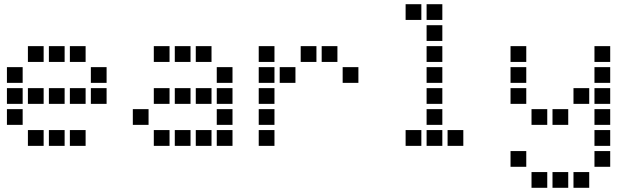

<svg xmlns="http://www.w3.org/2000/svg" viewBox="-20 -708 3040 915"><path d="M114 -488Q113 -488 113 -488Q113 -488 113 -487V-414Q113 -413 113 -413Q113 -413 114 -413H187Q188 -413 188 -413Q188 -413 188 -414V-487Q188 -488 188 -488Q188 -488 187 -488ZM214 -488Q213 -488 213 -488Q213 -488 213 -487V-414Q213 -413 213 -413Q213 -413 214 -413H287Q288 -413 288 -413Q288 -413 288 -414V-487Q288 -488 288 -488Q288 -488 287 -488ZM314 -488Q313 -488 313 -488Q313 -488 313 -487V-414Q313 -413 313 -413Q313 -413 314 -413H387Q388 -413 388 -413Q388 -413 388 -414V-487Q388 -488 388 -488Q388 -488 387 -488ZM14 -388Q13 -388 13 -388Q13 -388 13 -387V-314Q13 -313 13 -313Q13 -313 14 -313H87Q88 -313 88 -313Q88 -313 88 -314V-387Q88 -388 88 -388Q88 -388 87 -388ZM414 -388Q413 -388 413 -388Q413 -388 413 -387V-314Q413 -313 413 -313Q413 -313 414 -313H487Q488 -313 488 -313Q488 -313 488 -314V-387Q488 -388 488 -388Q488 -388 487 -388ZM14 -288Q13 -288 13 -288Q13 -288 13 -287V-214Q13 -213 13 -213Q13 -213 14 -213H87Q88 -213 88 -213Q88 -213 88 -214V-287Q88 -288 88 -288Q88 -288 87 -288ZM114 -288Q113 -288 113 -288Q113 -288 113 -287V-214Q113 -213 113 -213Q113 -213 114 -213H187Q188 -213 188 -213Q188 -213 188 -214V-287Q188 -288 188 -288Q188 -288 187 -288ZM214 -288Q213 -288 213 -288Q213 -288 213 -287V-214Q213 -213 213 -213Q213 -213 214 -213H287Q288 -213 288 -213Q288 -213 288 -214V-287Q288 -288 288 -288Q288 -288 287 -288ZM314 -288Q313 -288 313 -288Q313 -288 313 -287V-214Q313 -213 313 -213Q313 -213 314 -213H387Q388 -213 388 -213Q388 -213 388 -214V-287Q388 -288 388 -288Q388 -288 387 -288ZM414 -288Q413 -288 413 -288Q413 -288 413 -287V-214Q413 -213 413 -213Q413 -213 414 -213H487Q488 -213 488 -213Q488 -213 488 -214V-287Q488 -288 488 -288Q488 -288 487 -288ZM14 -188Q13 -188 13 -188Q13 -188 13 -187V-114Q13 -113 13 -113Q13 -113 14 -113H87Q88 -113 88 -113Q88 -113 88 -114V-187Q88 -188 88 -188Q88 -188 87 -188ZM114 -88Q113 -88 113 -88Q113 -88 113 -87V-14Q113 -13 113 -13Q113 -13 114 -13H187Q188 -13 188 -13Q188 -13 188 -14V-87Q188 -88 188 -88Q188 -88 187 -88ZM214 -88Q213 -88 213 -88Q213 -88 213 -87V-14Q213 -13 213 -13Q213 -13 214 -13H287Q288 -13 288 -13Q288 -13 288 -14V-87Q288 -88 288 -88Q288 -88 287 -88ZM314 -88Q313 -88 313 -88Q313 -88 313 -87V-14Q313 -13 313 -13Q313 -13 314 -13H387Q388 -13 388 -13Q388 -13 388 -14V-87Q388 -88 388 -88Q388 -88 387 -88Z M714 -488Q713 -488 713 -488Q713 -488 713 -487V-414Q713 -413 713 -413Q713 -413 714 -413H787Q788 -413 788 -413Q788 -413 788 -414V-487Q788 -488 788 -488Q788 -488 787 -488ZM814 -488Q813 -488 813 -488Q813 -488 813 -487V-414Q813 -413 813 -413Q813 -413 814 -413H887Q888 -413 888 -413Q888 -413 888 -414V-487Q888 -488 888 -488Q888 -488 887 -488ZM914 -488Q913 -488 913 -488Q913 -488 913 -487V-414Q913 -413 913 -413Q913 -413 914 -413H987Q988 -413 988 -413Q988 -413 988 -414V-487Q988 -488 988 -488Q988 -488 987 -488ZM1014 -388Q1013 -388 1013 -388Q1013 -388 1013 -387V-314Q1013 -313 1013 -313Q1013 -313 1014 -313H1087Q1088 -313 1088 -313Q1088 -313 1088 -314V-387Q1088 -388 1088 -388Q1088 -388 1087 -388ZM714 -288Q713 -288 713 -288Q713 -288 713 -287V-214Q713 -213 713 -213Q713 -213 714 -213H787Q788 -213 788 -213Q788 -213 788 -214V-287Q788 -288 788 -288Q788 -288 787 -288ZM814 -288Q813 -288 813 -288Q813 -288 813 -287V-214Q813 -213 813 -213Q813 -213 814 -213H887Q888 -213 888 -213Q888 -213 888 -214V-287Q888 -288 888 -288Q888 -288 887 -288ZM914 -288Q913 -288 913 -288Q913 -288 913 -287V-214Q913 -213 913 -213Q913 -213 914 -213H987Q988 -213 988 -213Q988 -213 988 -214V-287Q988 -288 988 -288Q988 -288 987 -288ZM1014 -288Q1013 -288 1013 -288Q1013 -288 1013 -287V-214Q1013 -213 1013 -213Q1013 -213 1014 -213H1087Q1088 -213 1088 -213Q1088 -213 1088 -214V-287Q1088 -288 1088 -288Q1088 -288 1087 -288ZM614 -188Q613 -188 613 -188Q613 -188 613 -187V-114Q613 -113 613 -113Q613 -113 614 -113H687Q688 -113 688 -113Q688 -113 688 -114V-187Q688 -188 688 -188Q688 -188 687 -188ZM1014 -188Q1013 -188 1013 -188Q1013 -188 1013 -187V-114Q1013 -113 1013 -113Q1013 -113 1014 -113H1087Q1088 -113 1088 -113Q1088 -113 1088 -114V-187Q1088 -188 1088 -188Q1088 -188 1087 -188ZM714 -88Q713 -88 713 -88Q713 -88 713 -87V-14Q713 -13 713 -13Q713 -13 714 -13H787Q788 -13 788 -13Q788 -13 788 -14V-87Q788 -88 788 -88Q788 -88 787 -88ZM814 -88Q813 -88 813 -88Q813 -88 813 -87V-14Q813 -13 813 -13Q813 -13 814 -13H887Q888 -13 888 -13Q888 -13 888 -14V-87Q888 -88 888 -88Q888 -88 887 -88ZM914 -88Q913 -88 913 -88Q913 -88 913 -87V-14Q913 -13 913 -13Q913 -13 914 -13H987Q988 -13 988 -13Q988 -13 988 -14V-87Q988 -88 988 -88Q988 -88 987 -88ZM1014 -88Q1013 -88 1013 -88Q1013 -88 1013 -87V-14Q1013 -13 1013 -13Q1013 -13 1014 -13H1087Q1088 -13 1088 -13Q1088 -13 1088 -14V-87Q1088 -88 1088 -88Q1088 -88 1087 -88Z M1214 -488Q1213 -488 1213 -488Q1213 -488 1213 -487V-414Q1213 -413 1213 -413Q1213 -413 1214 -413H1287Q1288 -413 1288 -413Q1288 -413 1288 -414V-487Q1288 -488 1288 -488Q1288 -488 1287 -488ZM1414 -488Q1413 -488 1413 -488Q1413 -488 1413 -487V-414Q1413 -413 1413 -413Q1413 -413 1414 -413H1487Q1488 -413 1488 -413Q1488 -413 1488 -414V-487Q1488 -488 1488 -488Q1488 -488 1487 -488ZM1514 -488Q1513 -488 1513 -488Q1513 -488 1513 -487V-414Q1513 -413 1513 -413Q1513 -413 1514 -413H1587Q1588 -413 1588 -413Q1588 -413 1588 -414V-487Q1588 -488 1588 -488Q1588 -488 1587 -488ZM1214 -388Q1213 -388 1213 -388Q1213 -388 1213 -387V-314Q1213 -313 1213 -313Q1213 -313 1214 -313H1287Q1288 -313 1288 -313Q1288 -313 1288 -314V-387Q1288 -388 1288 -388Q1288 -388 1287 -388ZM1314 -388Q1313 -388 1313 -388Q1313 -388 1313 -387V-314Q1313 -313 1313 -313Q1313 -313 1314 -313H1387Q1388 -313 1388 -313Q1388 -313 1388 -314V-387Q1388 -388 1388 -388Q1388 -388 1387 -388ZM1614 -388Q1613 -388 1613 -388Q1613 -388 1613 -387V-314Q1613 -313 1613 -313Q1613 -313 1614 -313H1687Q1688 -313 1688 -313Q1688 -313 1688 -314V-387Q1688 -388 1688 -388Q1688 -388 1687 -388ZM1214 -288Q1213 -288 1213 -288Q1213 -288 1213 -287V-214Q1213 -213 1213 -213Q1213 -213 1214 -213H1287Q1288 -213 1288 -213Q1288 -213 1288 -214V-287Q1288 -288 1288 -288Q1288 -288 1287 -288ZM1214 -188Q1213 -188 1213 -188Q1213 -188 1213 -187V-114Q1213 -113 1213 -113Q1213 -113 1214 -113H1287Q1288 -113 1288 -113Q1288 -113 1288 -114V-187Q1288 -188 1288 -188Q1288 -188 1287 -188ZM1214 -88Q1213 -88 1213 -88Q1213 -88 1213 -87V-14Q1213 -13 1213 -13Q1213 -13 1214 -13H1287Q1288 -13 1288 -13Q1288 -13 1288 -14V-87Q1288 -88 1288 -88Q1288 -88 1287 -88Z M1914 -688Q1913 -688 1913 -688Q1913 -688 1913 -687V-614Q1913 -613 1913 -613Q1913 -613 1914 -613H1987Q1988 -613 1988 -613Q1988 -613 1988 -614V-687Q1988 -688 1988 -688Q1988 -688 1987 -688ZM2014 -688Q2013 -688 2013 -688Q2013 -688 2013 -687V-614Q2013 -613 2013 -613Q2013 -613 2014 -613H2087Q2088 -613 2088 -613Q2088 -613 2088 -614V-687Q2088 -688 2088 -688Q2088 -688 2087 -688ZM2014 -588Q2013 -588 2013 -588Q2013 -588 2013 -587V-514Q2013 -513 2013 -513Q2013 -513 2014 -513H2087Q2088 -513 2088 -513Q2088 -513 2088 -514V-587Q2088 -588 2088 -588Q2088 -588 2087 -588ZM2014 -488Q2013 -488 2013 -488Q2013 -488 2013 -487V-414Q2013 -413 2013 -413Q2013 -413 2014 -413H2087Q2088 -413 2088 -413Q2088 -413 2088 -414V-487Q2088 -488 2088 -488Q2088 -488 2087 -488ZM2014 -388Q2013 -388 2013 -388Q2013 -388 2013 -387V-314Q2013 -313 2013 -313Q2013 -313 2014 -313H2087Q2088 -313 2088 -313Q2088 -313 2088 -314V-387Q2088 -388 2088 -388Q2088 -388 2087 -388ZM2014 -288Q2013 -288 2013 -288Q2013 -288 2013 -287V-214Q2013 -213 2013 -213Q2013 -213 2014 -213H2087Q2088 -213 2088 -213Q2088 -213 2088 -214V-287Q2088 -288 2088 -288Q2088 -288 2087 -288ZM2014 -188Q2013 -188 2013 -188Q2013 -188 2013 -187V-114Q2013 -113 2013 -113Q2013 -113 2014 -113H2087Q2088 -113 2088 -113Q2088 -113 2088 -114V-187Q2088 -188 2088 -188Q2088 -188 2087 -188ZM1914 -88Q1913 -88 1913 -88Q1913 -88 1913 -87V-14Q1913 -13 1913 -13Q1913 -13 1914 -13H1987Q1988 -13 1988 -13Q1988 -13 1988 -14V-87Q1988 -88 1988 -88Q1988 -88 1987 -88ZM2014 -88Q2013 -88 2013 -88Q2013 -88 2013 -87V-14Q2013 -13 2013 -13Q2013 -13 2014 -13H2087Q2088 -13 2088 -13Q2088 -13 2088 -14V-87Q2088 -88 2088 -88Q2088 -88 2087 -88ZM2114 -88Q2113 -88 2113 -88Q2113 -88 2113 -87V-14Q2113 -13 2113 -13Q2113 -13 2114 -13H2187Q2188 -13 2188 -13Q2188 -13 2188 -14V-87Q2188 -88 2188 -88Q2188 -88 2187 -88Z M2414 -488Q2413 -488 2413 -488Q2413 -488 2413 -487V-414Q2413 -413 2413 -413Q2413 -413 2414 -413H2487Q2488 -413 2488 -413Q2488 -413 2488 -414V-487Q2488 -488 2488 -488Q2488 -488 2487 -488ZM2814 -488Q2813 -488 2813 -488Q2813 -488 2813 -487V-414Q2813 -413 2813 -413Q2813 -413 2814 -413H2887Q2888 -413 2888 -413Q2888 -413 2888 -414V-487Q2888 -488 2888 -488Q2888 -488 2887 -488ZM2414 -388Q2413 -388 2413 -388Q2413 -388 2413 -387V-314Q2413 -313 2413 -313Q2413 -313 2414 -313H2487Q2488 -313 2488 -313Q2488 -313 2488 -314V-387Q2488 -388 2488 -388Q2488 -388 2487 -388ZM2814 -388Q2813 -388 2813 -388Q2813 -388 2813 -387V-314Q2813 -313 2813 -313Q2813 -313 2814 -313H2887Q2888 -313 2888 -313Q2888 -313 2888 -314V-387Q2888 -388 2888 -388Q2888 -388 2887 -388ZM2414 -288Q2413 -288 2413 -288Q2413 -288 2413 -287V-214Q2413 -213 2413 -213Q2413 -213 2414 -213H2487Q2488 -213 2488 -213Q2488 -213 2488 -214V-287Q2488 -288 2488 -288Q2488 -288 2487 -288ZM2714 -288Q2713 -288 2713 -288Q2713 -288 2713 -287V-214Q2713 -213 2713 -213Q2713 -213 2714 -213H2787Q2788 -213 2788 -213Q2788 -213 2788 -214V-287Q2788 -288 2788 -288Q2788 -288 2787 -288ZM2814 -288Q2813 -288 2813 -288Q2813 -288 2813 -287V-214Q2813 -213 2813 -213Q2813 -213 2814 -213H2887Q2888 -213 2888 -213Q2888 -213 2888 -214V-287Q2888 -288 2888 -288Q2888 -288 2887 -288ZM2514 -188Q2513 -188 2513 -188Q2513 -188 2513 -187V-114Q2513 -113 2513 -113Q2513 -113 2514 -113H2587Q2588 -113 2588 -113Q2588 -113 2588 -114V-187Q2588 -188 2588 -188Q2588 -188 2587 -188ZM2614 -188Q2613 -188 2613 -188Q2613 -188 2613 -187V-114Q2613 -113 2613 -113Q2613 -113 2614 -113H2687Q2688 -113 2688 -113Q2688 -113 2688 -114V-187Q2688 -188 2688 -188Q2688 -188 2687 -188ZM2814 -188Q2813 -188 2813 -188Q2813 -188 2813 -187V-114Q2813 -113 2813 -113Q2813 -113 2814 -113H2887Q2888 -113 2888 -113Q2888 -113 2888 -114V-187Q2888 -188 2888 -188Q2888 -188 2887 -188ZM2814 -88Q2813 -88 2813 -88Q2813 -88 2813 -87V-14Q2813 -13 2813 -13Q2813 -13 2814 -13H2887Q2888 -13 2888 -13Q2888 -13 2888 -14V-87Q2888 -88 2888 -88Q2888 -88 2887 -88ZM2414 12Q2413 12 2413 12Q2413 12 2413 13V86Q2413 87 2413 87Q2413 87 2414 87H2487Q2488 87 2488 87Q2488 87 2488 86V13Q2488 12 2488 12Q2488 12 2487 12ZM2814 12Q2813 12 2813 12Q2813 12 2813 13V86Q2813 87 2813 87Q2813 87 2814 87H2887Q2888 87 2888 87Q2888 87 2888 86V13Q2888 12 2888 12Q2888 12 2887 12ZM2514 112Q2513 112 2513 112Q2513 112 2513 113V186Q2513 187 2513 187Q2513 187 2514 187H2587Q2588 187 2588 187Q2588 187 2588 186V113Q2588 112 2588 112Q2588 112 2587 112ZM2614 112Q2613 112 2613 112Q2613 112 2613 113V186Q2613 187 2613 187Q2613 187 2614 187H2687Q2688 187 2688 187Q2688 187 2688 186V113Q2688 112 2688 112Q2688 112 2687 112ZM2714 112Q2713 112 2713 112Q2713 112 2713 113V186Q2713 187 2713 187Q2713 187 2714 187H2787Q2788 187 2788 187Q2788 187 2788 186V113Q2788 112 2788 112Q2788 112 2787 112Z"/></svg>

Font: Doto
Style: Bold
Weight: 700
Monospace: yes
Version: Version 1.000